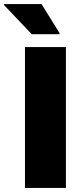

<svg xmlns="http://www.w3.org/2000/svg" viewBox="-57 -918 407 938"><path d="M65 -688H265V0H65ZM-37 -893V-898H146L234 -756V-751H98Z"/></svg>

Font: Saira Stencil One
Style: Regular
Weight: 400
Designer: Hector Gatti with collaboration of the Omnibus-Type team
Foundry: Omnibus-Type
Version: Version 1.004